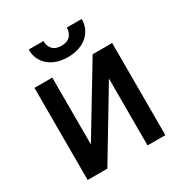

<svg xmlns="http://www.w3.org/2000/svg" viewBox="-166 -833 907 957"><g transform="rotate(-30 287.0 -355.0)"><path d="M398.4 -530.3H510.7V0H408.2V-384.8L176.8 0H63.5V-530.3H166V-145.5ZM286.1 -579.1Q240.2 -579.1 205.6 -595.7Q170.9 -612.3 152.3 -641.8Q133.8 -671.4 133.8 -710H218.8Q218.8 -681.6 235.1 -663.1Q251.5 -644.5 286.1 -644.5Q319.8 -644.5 336.7 -663.3Q353.5 -682.1 353.5 -710H439.5Q439 -671.4 420.2 -641.8Q401.4 -612.3 366.7 -595.7Q332 -579.1 286.1 -579.1Z"/></g></svg>

Font: Pretendard GOV Medium
Style: Regular
Weight: 500
Designer: Base glyphs from Inter by Rasmus Andersson; Hangeul glyphs from Noto Sans CJK(Source Han Sans) by Jang Soo-young and Kan
Foundry: Kil Hyung-jin
Version: Version 1.309